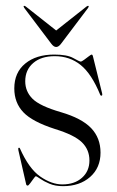

<svg xmlns="http://www.w3.org/2000/svg" viewBox="-20 -629 400 658"><path d="M193.5 3Q235.5 3 261 -19.8Q286.5 -42.5 286.5 -79Q286.5 -116 260.8 -141.2Q235 -166.5 168 -187Q90.5 -212 59.8 -244.5Q29 -277 29 -326Q29 -380.5 66.5 -411.2Q104 -442 166 -442Q210 -442 231.2 -430Q252.5 -418 256.5 -418Q260 -418 268.2 -424Q276.5 -430 284.2 -436Q292 -442 294 -442Q296.5 -442 298 -438L330 -309Q331.5 -303 329 -301.5Q325.5 -300 323.5 -304Q294 -376 256.5 -406.2Q219 -436.5 167.5 -436.5Q121 -436.5 93.8 -413Q66.5 -389.5 66.5 -350.5Q66.5 -315.5 91.5 -290.5Q116.5 -265.5 189 -244.5Q260.5 -223.5 292.5 -189.8Q324.5 -156 324.5 -106Q324.5 -54 288.8 -22.5Q253 9 196 9Q169 9 149.2 0.5Q129.5 -8 117.5 -16.5Q105.5 -25 102.5 -25Q101 -25 95.2 -17Q89.5 -9 83.5 -1Q77.5 7 75 7Q70.5 7 69.5 2L43 -114Q41.5 -121 44 -122.5Q46.5 -123.5 48 -121Q79 -51 118 -24Q157 3 193.5 3ZM189.5 -479.5Q181 -468 172.5 -468Q164 -468 155.5 -479.5L63 -602Q60 -606.5 61.5 -608.5Q63.5 -610 68 -607L172.5 -524.5L277 -607Q281.5 -610 283.5 -608.5Q285 -607 282 -602Z"/></svg>

Font: Fraunces 144pt Light
Style: Regular
Weight: 300
Version: Version 1.000;[b76b70a41]